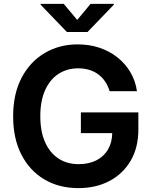

<svg xmlns="http://www.w3.org/2000/svg" viewBox="-20 -968 790 998"><path d="M387.7 9.8Q286.6 9.8 210.2 -35.6Q133.8 -81.1 91.1 -164.6Q48.3 -248 48.3 -362.8Q48.3 -480.5 92.5 -564.2Q136.7 -647.9 212.6 -692.6Q288.6 -737.3 383.8 -737.3Q444.8 -737.3 497.3 -719.7Q549.8 -702.1 590.8 -669.4Q631.8 -636.7 658 -592.3Q684.1 -547.9 691.9 -494.1H549.8Q541.5 -521.5 526.9 -543.5Q512.2 -565.4 491.5 -581.1Q470.7 -596.7 444.3 -604.7Q418 -612.8 386.2 -612.8Q328.6 -612.8 284.2 -584Q239.7 -555.2 214.6 -499.5Q189.5 -443.8 189.5 -364.3Q189.5 -284.2 214.4 -228.8Q239.3 -173.3 283.9 -144Q328.6 -114.7 388.7 -114.7Q442.4 -114.7 481.7 -135Q521 -155.3 542.2 -192.6Q563.5 -230 563.5 -280.8L594.2 -275.9H400.4V-383.8H699.2V-294.9Q699.2 -200.2 658.9 -132.1Q618.7 -64 548.6 -27.1Q478.5 9.8 387.7 9.8ZM311.5 -947.8 381.3 -864.3 450.7 -947.8H571.8V-943.8L435.1 -801.8H327.6L190.9 -943.8V-947.8Z"/></svg>

Font: Inter Cardless
Style: Bold
Weight: 700
Designer: Rasmus Andersson
Foundry: rsms
Version: Version 4.001;git-9221beed3